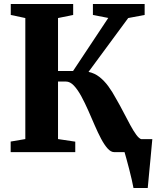

<svg xmlns="http://www.w3.org/2000/svg" viewBox="-20 -763 784 963"><path d="M649.5 180Q646.5 164 640.8 138.2Q635 112.5 627.8 84.8Q620.5 57 614.2 33.8Q608 10.5 604.5 -0.5L572 -65H744Q742.5 -50 740.2 -24.8Q738 0.5 735.2 30.2Q732.5 60 729.5 89.2Q726.5 118.5 724.5 142.5Q722.5 166.5 721 180ZM33.5 0V-53L107 -65.5V-672.5L34 -688V-743H347V-688L271 -672.5V-407H346.5L523 -673L446 -688V-743H705.5V-688L623 -672.5L424 -402.5Q454.5 -396 478.5 -377.2Q502.5 -358.5 523 -330.8Q543.5 -303 562.5 -267.5Q582.5 -233 600.2 -198.5Q618 -164 633.8 -135Q649.5 -106 663.5 -87Q677.5 -68 689.5 -64.5L726 -53V0H552.5Q536 0 519.5 -18.5Q503 -37 487 -67.2Q471 -97.5 455 -134.5Q439 -171.5 423 -208Q406 -246.5 388 -279.8Q370 -313 350.8 -333.5Q331.5 -354 311 -354H271V-65.5L357.5 -52.5V0Z"/></svg>

Font: Merriweather 48pt ExtraBold
Style: Regular
Weight: 800
Version: Version 2.100